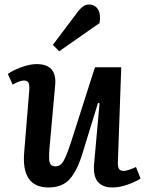

<svg xmlns="http://www.w3.org/2000/svg" viewBox="-20 -805 638 839"><path d="M321.8 -755.9Q334.5 -771.5 345 -778.3Q355.5 -785.2 369.1 -785.2Q395 -785.2 408.2 -763.9Q421.4 -742.7 415 -704.1L238.8 -581.1L210.9 -608.9ZM14.2 -481.9Q35.2 -497.1 72.5 -511Q109.9 -524.9 140.1 -524.9Q229 -524.9 221.2 -434.1L195.8 -151.9Q193.8 -125.5 194.8 -109.1Q195.8 -92.8 202.4 -85.4Q209 -78.1 223.1 -78.1Q243.7 -78.1 257.1 -100.6Q270.5 -123 291 -186L395 -511.2H509.8L495.1 -96.2Q494.1 -76.7 499.8 -67.4Q505.4 -58.1 520 -58.1Q537.1 -58.1 574.2 -75.2L594.2 -24.9Q573.2 -10.7 537.8 1.7Q502.4 14.2 472.2 14.2Q382.3 14.2 391.1 -87.9L415 -354L408.2 -355L341.8 -139.2Q318.4 -60.5 285.4 -23.2Q252.4 14.2 191.9 14.2Q71.8 14.2 85.9 -142.1L107.9 -410.2Q109.4 -432.1 105 -442.6Q100.6 -453.1 85 -453.1Q66.4 -453.1 35.2 -435.1Z"/></svg>

Font: Literata Book SemiBold
Style: Italic
Weight: 600
Italic angle: -3°
Designer: Latin by Veronika Burian and Jose Scaglione. Greek by Irene Vlachou. Cyrillic by Vera Evstafieva
Foundry: TypeTogether
Version: Version 1.003;PS 001.003;hotconv 1.0.88;makeotf.lib2.5.64775